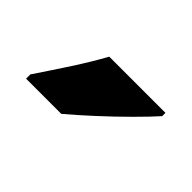

<svg xmlns="http://www.w3.org/2000/svg" viewBox="-34 -892 413 413"><g transform="rotate(45 172.0 -686.0)"><path d="M304 -756Q288 -738 260.5 -710.5Q233 -683 202.5 -655Q172 -627 147 -606H40V-619Q65 -656 90 -694.5Q115 -733 133 -766H304Z"/></g></svg>

Font: Noto Sans Lao Condensed ExtraBold
Style: Regular
Weight: 800
Width: 3
Designer: Monotype Design Team
Foundry: Monotype Imaging Inc.
Version: Version 2.003; ttfautohint (v1.8.4.7-5d5b)